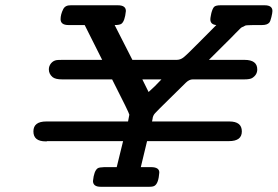

<svg xmlns="http://www.w3.org/2000/svg" viewBox="-20 -715 1063 735"><path d="M157.2 -250H470.2Q475.1 -272.9 475.1 -275.9Q475.1 -281.7 409.2 -411.1H217.8Q191.9 -411.1 181.2 -419.9Q167 -432.1 167 -449.2Q167 -462.4 175.5 -472.7Q184.1 -482.9 196.8 -484.9Q200.7 -485.8 222.2 -485.8H371.1L304.2 -619.1H242.2Q212.4 -619.1 211.9 -641.1Q211.9 -660.2 222.2 -680.2Q230 -695.3 251 -694.8H431.2Q461.9 -694.8 461.9 -672.9Q458 -633.8 444.8 -624Q438 -619.1 418.9 -619.1L486.8 -485.8H655.8Q669.9 -485.8 681.4 -494.4Q692.9 -502.9 740.2 -550.8Q780.3 -590.8 808.1 -619.1Q785.2 -621.1 785.2 -641.1Q785.2 -646 787.1 -655Q789.1 -664.1 789.1 -665Q793.9 -683.1 800 -689Q806.2 -694.8 824.2 -694.8H993.2Q1022.9 -694.8 1022.9 -672.9Q1022.9 -666 1019 -649.9Q1015.1 -633.8 1011.2 -628.9Q1003.4 -619.1 982.9 -619.1H952.1Q943.4 -619.1 937.3 -618.7Q931.2 -618.2 925.5 -618.2Q919.9 -618.2 916 -615.5Q912.1 -612.8 908.4 -611.8Q904.8 -610.8 899.9 -606Q895 -601.1 892.1 -598.1Q889.2 -595.2 880.6 -586.7Q872.1 -578.1 866.2 -571.8L779.8 -485.8H916Q964.8 -485.8 964.8 -449.2Q964.8 -428.2 944.8 -416Q936 -411.1 915 -411.1H717.8Q704.6 -411.1 691.9 -398.9Q667 -374 629.9 -337.9Q582 -291 573.5 -281.5Q564.9 -272 564 -259.8Q563 -253.9 562 -250H857.9Q905.8 -250 905.8 -211.9Q905.8 -174.8 856.9 -174.8H543L519 -75.2H558.1Q590.3 -75.2 589.8 -54.2Q586.9 -13.2 571.8 -3.9Q565.9 0 551.8 0H365.2Q336.4 0 335.9 -22Q339.8 -61 354 -70.8Q359.9 -74.7 378.9 -75.2H426.8L451.2 -174.8H160.2L158.2 -173.8Q156.2 -173.8 154.8 -173.8Q107.9 -173.8 107.9 -211.9Q107.9 -250 157.2 -250ZM524.9 -411.1 548.8 -362.8Q571.8 -382.8 598.1 -411.1Z"/></svg>

Font: CMU Concrete
Style: BoldItalic
Weight: 700
Italic angle: -14.04°
Version: Version 0.7.0